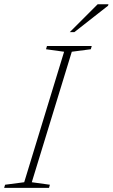

<svg xmlns="http://www.w3.org/2000/svg" viewBox="-47 -904 542 924"><path d="M261.5 -655 174.5 -667 179 -682.5H394.5L390 -667L298.5 -655L106 -27L193 -15L189 0H-27L-22.5 -15L69.5 -27ZM289 -749.5 423 -883.5H475L473 -876.5L311 -749.5Z"/></svg>

Font: Newsreader ExtraLight
Style: Italic
Weight: 250
Italic angle: -17°
Designer: Hugues Gentile
Foundry: Production Type
Version: Version 1.003